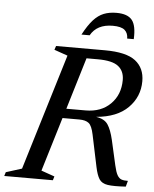

<svg xmlns="http://www.w3.org/2000/svg" viewBox="-78 -910 768 960"><g transform="rotate(5 306.0 -430.5)"><path d="M162.5 -43 229.5 -19.5 223.5 0H-20.5L-14.5 -19.5L65 -44.5L242 -627L174.5 -650.5L181 -670H426Q533.5 -670 579.8 -634Q626 -598 626 -532Q626 -454 571 -398.8Q516 -343.5 411 -334.5Q453.5 -328.5 470.8 -302.5Q488 -276.5 499.5 -227.5L528 -101.5Q535.5 -68 544.2 -52.8Q553 -37.5 565.5 -33.2Q578 -29 597.5 -29.5L589.5 0Q529 4 499 -0.5Q469 -5 456.2 -24.8Q443.5 -44.5 435 -85L401.5 -244.5Q392.5 -288.5 376.5 -301.2Q360.5 -314 329 -314H244.5ZM356 -362Q434 -362 481 -409Q528 -456 528 -529.5Q528 -574.5 497.8 -598.2Q467.5 -622 395 -622H338L259.5 -362ZM455 -795.5Q375.5 -795.5 343.5 -738H302.5Q328 -786 352.2 -812.8Q376.5 -839.5 404.2 -850.5Q432 -861.5 468 -861.5Q523.5 -861.5 546 -833.8Q568.5 -806 565 -738H532Q532 -765.5 514.8 -780.5Q497.5 -795.5 455 -795.5Z"/></g></svg>

Font: Newsreader Text Medium
Style: Italic
Weight: 500
Italic angle: -17°
Designer: Hugues Gentile
Foundry: Production Type
Version: Version 1.001